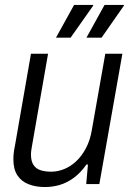

<svg xmlns="http://www.w3.org/2000/svg" viewBox="-20 -743 533 775"><path d="M161 12Q124 12 95 0.5Q66 -11 50 -35.5Q34 -60 34 -100Q34 -113 35.5 -126Q37 -139 40 -153L105 -526H174L110 -159Q108 -148 106.5 -138Q105 -128 105 -119Q105 -93 115 -77.5Q125 -62 143.5 -56Q162 -50 187 -50Q213 -50 239 -60.5Q265 -71 287.5 -92Q310 -113 327 -145Q344 -177 351 -220L405 -526H474L381 0H328L335 -79H329Q305 -45 277.5 -25Q250 -5 221 3.5Q192 12 161 12ZM206 -591 279 -723H356V-720L265 -591ZM329 -591 402 -723H480V-720L390 -591Z"/></svg>

Font: Archivo SemiCondensed Light
Style: Italic
Weight: 300
Width: 4
Italic angle: -10°
Designer: Hector Gatti
Foundry: Omnibus-Type
Version: Version 2.001